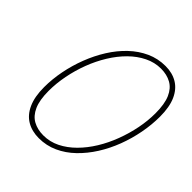

<svg xmlns="http://www.w3.org/2000/svg" viewBox="-265 -1203 1411 1411"><g transform="rotate(45 440.5 -498.0)"><path d="M363 19Q291 19 237.5 -12.5Q184 -44 154.5 -109.5Q125 -175 125 -274Q125 -357 142 -444Q159 -531 191 -614Q223 -697 268.5 -769.5Q314 -842 372 -897Q430 -952 499 -983.5Q568 -1015 647 -1015Q718 -1015 770.5 -983.5Q823 -952 852 -887.5Q881 -823 881 -722Q881 -640 864.5 -552.5Q848 -465 816.5 -382Q785 -299 739.5 -227Q694 -155 636.5 -99.5Q579 -44 510 -12.5Q441 19 363 19ZM372 -19Q439 -19 499.5 -49Q560 -79 612.5 -131.5Q665 -184 707 -252.5Q749 -321 778.5 -399.5Q808 -478 824 -558.5Q840 -639 840 -717Q840 -813 815 -870Q790 -927 744 -952.5Q698 -978 637 -978Q571 -978 510 -948Q449 -918 396.5 -866Q344 -814 301.5 -745Q259 -676 229.5 -598Q200 -520 184 -438Q168 -356 168 -278Q168 -183 193.5 -126Q219 -69 265 -44Q311 -19 372 -19Z"/></g></svg>

Font: Playwrite MX Thin
Style: Regular
Weight: 250
Designer: Veronika Burian, José Scaglione
Foundry: TypeTogether
Version: Version 1.002